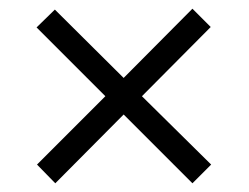

<svg xmlns="http://www.w3.org/2000/svg" viewBox="-20 -584 572 441"><path d="M465 -206 306 -363 464 -522 422 -564 264 -405 106 -562 64 -521 222 -363 65 -206 107 -163 264 -321 422 -163Z"/></svg>

Font: United Sans Light
Style: Regular
Weight: 300
Designer: Pablo Impallari, Rodrigo Fuenzalida (Modified by Dan O. Williams)
Version: Version 1.000;PS 001.000;hotconv 1.0.88;makeotf.lib2.5.64775